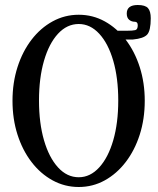

<svg xmlns="http://www.w3.org/2000/svg" viewBox="-20 -735 631 768"><path d="M295 13Q239 13 190.5 -13.5Q142 -40 106 -87Q70 -134 50 -196.5Q30 -259 30 -332Q30 -404 50 -466.5Q70 -529 106 -576Q142 -623 190.5 -649.5Q239 -676 295 -676Q351 -676 399 -649.5Q447 -623 483 -576Q519 -529 539 -466.5Q559 -404 559 -332Q559 -259 539 -196.5Q519 -134 483 -87Q447 -40 399 -13.5Q351 13 295 13ZM295 -26Q341 -26 377 -65.5Q413 -105 433 -174Q453 -243 453 -333Q453 -423 433 -492Q413 -561 377 -600Q341 -639 295 -639Q248 -639 212 -600Q176 -561 156 -492Q136 -423 136 -333Q136 -243 156 -174Q176 -105 212 -65.5Q248 -26 295 -26ZM424 -577V-612H486Q511 -612 521 -614.5Q531 -617 531 -634Q531 -648 519 -648Q506 -648 496.5 -656Q487 -664 487 -681Q487 -715 531 -715Q561 -715 572 -702.5Q583 -690 583 -662Q583 -612 568.5 -596.5Q554 -581 512 -577Z"/></svg>

Font: Junicode Two Beta Condensed Medium
Style: Regular
Weight: 500
Width: 3
Designer: Peter S. Baker
Foundry: Briery Creek Software
Version: Version 1.053; ttfautohint (v1.8.4)